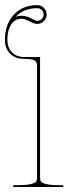

<svg xmlns="http://www.w3.org/2000/svg" viewBox="-28 -748 298 768"><path d="M35.6 -681.2Q46.4 -685.1 57.1 -685.1Q76.7 -685.1 95.9 -674.8Q115.2 -664.6 121.1 -664.6Q131.3 -664.6 138.9 -672.1Q146.5 -679.7 146.5 -689.9Q146.5 -700.2 138.9 -707.8Q131.3 -715.3 121.1 -715.3Q66.9 -715.3 35.6 -681.2ZM132.3 -520V-35.2Q132.3 -26.4 136.5 -21Q140.6 -15.6 158 -11.5Q175.3 -7.3 207.5 -7.3H225.1V0H24.9V-7.3H44.9Q77.1 -7.3 94.5 -11.5Q111.8 -15.6 116 -21Q120.1 -26.4 120.1 -35.2V-487.3Q120.1 -501.5 108.2 -507.1Q96.2 -512.7 67.4 -512.7Q33.2 -512.7 12.5 -533.4Q-8.3 -554.2 -8.3 -588.4Q-8.3 -650.9 27.1 -689.2Q62.5 -727.5 121.1 -727.5Q136.7 -727.5 147.7 -716.3Q158.7 -705.1 158.7 -689.9Q158.7 -674.8 147.7 -663.6Q136.7 -652.3 121.1 -652.3Q109.4 -652.3 90.1 -662.6Q70.8 -672.9 57.1 -672.9Q31.7 -672.9 16.6 -649.7Q1.5 -626.5 1.5 -588.4Q1.5 -557.6 19.8 -538.8Q38.1 -520 68.4 -520Z"/></svg>

Font: ZnikomitNo24
Style: Thin
Weight: 300
Designer: gluk
Foundry: gluk
Version: Version 0.55